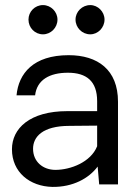

<svg xmlns="http://www.w3.org/2000/svg" viewBox="-20 -725 530 755"><path d="M149 -590C180 -590 206 -616 206 -648C206 -679 180 -705 149 -705C117 -705 92 -679 92 -648C92 -616 117 -590 149 -590ZM335 -590C365 -590 391 -616 391 -648C391 -679 365 -705 335 -705C303 -705 277 -679 277 -648C277 -616 303 -590 335 -590ZM186 10C266 11 329 -23 364 -70L370 0H444V-325C444 -451 364 -508 250 -508C111 -508 53 -436 45 -350H118C125 -411 175 -439 247 -439C320 -439 362 -406 362 -327V-288H245C97 -288 27 -220 27 -138C27 -48 97 8 186 10ZM198 -57C149 -57 110 -89 110 -140C110 -186 146 -230 253 -230L362 -231V-150C337 -87 257 -57 198 -57Z"/></svg>

Font: Oakes
Style: Regular
Weight: 400
Designer: Samuel Oakes
Foundry: Samuel Oakes
Version: Version 1.003;PS 001.003;hotconv 1.0.88;makeotf.lib2.5.64775